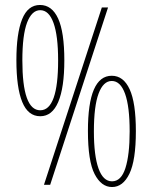

<svg xmlns="http://www.w3.org/2000/svg" viewBox="-20 -744 612 773"><path d="M141 -724Q189 -724 214 -669.5Q239 -615 239 -501Q239 -391 214.5 -333.5Q190 -276 142 -276Q93 -276 69.5 -333.5Q46 -391 46 -502Q46 -609 69 -666.5Q92 -724 141 -724ZM415 -714 182 0H157L390 -714ZM142 -703Q108 -703 89 -653Q70 -603 70 -501Q70 -300 142 -300Q214 -300 214 -501Q214 -600 195.5 -651.5Q177 -703 142 -703ZM430 -439Q477 -439 502 -384.5Q527 -330 527 -216Q527 -98 501 -44.5Q475 9 431 9Q388 9 361 -43Q334 -95 334 -217Q334 -439 430 -439ZM430 -418Q396 -418 377 -367.5Q358 -317 358 -215Q358 -118 376.5 -66Q395 -14 431 -14Q468 -14 485 -67.5Q502 -121 502 -215Q502 -315 483.5 -366.5Q465 -418 430 -418Z"/></svg>

Font: Noto Sans Gujarati UI ExtraCondensed Thin
Style: Regular
Weight: 100
Width: 2
Designer: Jelle Bosma - Monotype Design Team, Universal Thirst
Foundry: Monotype Imaging Inc.
Version: Version 2.106; ttfautohint (v1.8.4.7-5d5b)